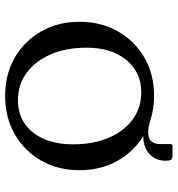

<svg xmlns="http://www.w3.org/2000/svg" viewBox="8 -691 693 749"><g transform="rotate(90 354.5 -316.5)"><path d="M354 10Q270 10 205 -27.5Q140 -65 102.5 -130.5Q65 -196 65 -280Q65 -364 102.5 -430Q140 -496 205 -533.5Q270 -571 354 -571Q393 -571 430 -562Q444 -558 458 -554Q480 -548 495 -548Q521 -548 531.5 -560.5Q542 -573 542 -595V-638L547 -643H584Q598 -643 602.5 -638Q607 -633 607 -616Q607 -577 580.5 -553Q554 -529 513 -529Q511 -529 510 -529Q572 -492 608 -427Q644 -362 644 -280Q644 -196 606.5 -130.5Q569 -65 503.5 -27.5Q438 10 354 10ZM370 -40Q451 -40 497 -99Q543 -158 543 -255Q543 -334 517.5 -394Q492 -454 446 -487.5Q400 -521 341 -521Q261 -521 213.5 -462.5Q166 -404 166 -308Q166 -228 192 -168Q218 -108 264 -74Q310 -40 370 -40Z"/></g></svg>

Font: Spectral SC Medium
Style: Regular
Weight: 500
Designer: Jean-Baptiste Levee
Foundry: Production Type
Version: Version 2.001